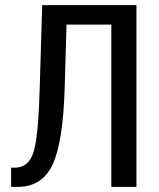

<svg xmlns="http://www.w3.org/2000/svg" viewBox="-20 -731 621 751"><path d="M513.7 -710.9V0H415.5V-634.8H240.2L232.9 -384.8Q226.6 -174.8 185.8 -87.4Q145 0 48.8 0H23.4V-75.2H39.6Q93.8 -76.2 112.1 -139.2Q130.4 -202.1 135.3 -384.8L145 -710.9Z"/></svg>

Font: Franco
Style: Regular
Weight: 400
Designer: Google
Version: Version 1.200311; 2013